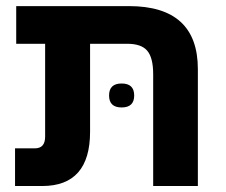

<svg xmlns="http://www.w3.org/2000/svg" viewBox="-20 -622 757 642"><path d="M281.2 -181.6Q281.2 0 121.1 0Q90.8 0 30.3 0Q30.3 -31.2 30.3 -126Q46.9 -126 96.7 -126Q130.9 -126 130.9 -165Q130.9 -268.6 130.9 -475.6Q106.4 -475.6 34.2 -475.6Q34.2 -507.8 34.2 -601.6Q127.9 -601.6 411.1 -601.6Q641.6 -601.6 641.6 -390.6Q641.6 -260.7 641.6 0Q604.5 0 492.2 0Q492.2 -93.8 492.2 -374Q492.2 -429.7 471.7 -453.1Q452.1 -475.6 405.3 -475.6Q363.3 -475.6 281.2 -475.6Q281.2 -402.3 281.2 -181.6ZM344.7 -302.7Q344.7 -342.8 386.7 -342.8Q428.7 -342.8 428.7 -302.7Q428.7 -262.7 386.7 -262.7Q344.7 -262.7 344.7 -302.7Z"/></svg>

Font: Noto Sans Hebrew DECATHLON 
Style: Bold
Weight: 400
Designer: Monotype Design Team
Version: Version 2.000;GOOG;noto-fonts:20170220:a8a215d2e889